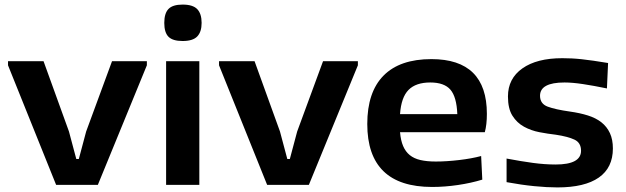

<svg xmlns="http://www.w3.org/2000/svg" viewBox="-20 -807 2734 838"><path d="M15 -522V-540H170L281 -233L313 -113H324L356 -233L469 -540H621V-522L407 0H225Z M777 -628Q734 -628 715.5 -646.5Q697 -665 697 -707Q697 -749 715.5 -768Q734 -787 777 -787Q822 -787 841 -767Q860 -747 860 -707Q860 -668 841 -648Q822 -628 777 -628ZM705 -540H850V0H705Z M936 -522V-540H1091L1202 -233L1234 -113H1245L1277 -233L1390 -540H1542V-522L1328 0H1146Z M1866 9Q1583 9 1583 -266Q1583 -405 1654 -477Q1725 -549 1863 -549Q2105 -549 2105 -310Q2105 -263 2096 -230H1726Q1729 -194 1739.5 -169.5Q1750 -145 1768.5 -130Q1787 -115 1815 -108.5Q1843 -102 1882 -102Q1929 -102 1984 -108.5Q2039 -115 2080 -126L2085 -23Q2036 -8 1978.5 0.5Q1921 9 1866 9ZM1858 -447Q1795 -447 1763 -414.5Q1731 -382 1726 -309H1976Q1973 -384 1946 -415.5Q1919 -447 1858 -447Z M2413 11Q2368 11 2312 5.5Q2256 0 2191 -12V-115Q2254 -103 2306 -96Q2358 -89 2405 -89Q2516 -89 2516 -149Q2516 -184 2487.5 -197.5Q2459 -211 2406 -219Q2371 -223 2334.5 -230Q2298 -237 2267 -254Q2236 -271 2216.5 -302Q2197 -333 2197 -386Q2197 -464 2260 -508.5Q2323 -553 2434 -553Q2455 -553 2475.5 -552Q2496 -551 2519 -548.5Q2542 -546 2570 -542Q2598 -538 2634 -532L2629 -421Q2571 -433 2524.5 -440Q2478 -447 2444 -447Q2337 -447 2337 -389Q2337 -354 2370.5 -341.5Q2404 -329 2468 -320Q2511 -314 2546 -303Q2581 -292 2605 -273Q2629 -254 2642 -226Q2655 -198 2655 -159Q2655 -75 2593.5 -32Q2532 11 2413 11Z"/></svg>

Font: Encode Sans Wide
Style: SemiBold
Weight: 600
Designer: Pablo Impallari, Andres Torresi
Foundry: Pablo Impallari, Andres Torresi
Version: Version 1.000; ttfautohint (v1.00) -l 8 -r 50 -G 200 -x 14 -